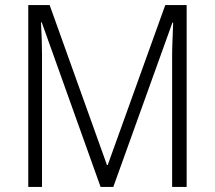

<svg xmlns="http://www.w3.org/2000/svg" viewBox="-20 -734 843 754"><path d="M375 0 144 -646H141Q145 -576 145 -516V0H91V-714H175L400 -86H403L629 -714H713V0H656V-519Q656 -545 657.5 -577Q659 -609 660 -645H657L425 0Z"/></svg>

Font: Noto Sans Sinhala SemiCondensed Light
Style: Regular
Weight: 300
Width: 4
Designer: Jelle Bosma - Monotype Design Team
Foundry: Monotype Imaging Inc.
Version: Version 2.006; ttfautohint (v1.8.4.7-5d5b)